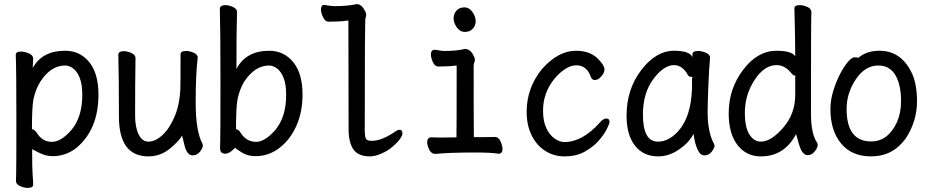

<svg xmlns="http://www.w3.org/2000/svg" viewBox="-20 -740 4540 938"><path d="M115 178Q98 178 78 169Q58 160 58 144Q58 132 59 106Q60 80 60 -157Q60 -403 57 -472Q57 -488 83 -488Q101 -488 121.5 -479Q142 -470 142 -454Q142 -448 141 -432Q140 -420 140 -408Q186 -492 298 -492Q371 -492 416 -436.5Q461 -381 461 -278Q461 -108 354 -18Q302 23 237 23Q203 23 169.5 5.5Q136 -12 137 -11Q137 87 139.5 116Q142 145 142 162Q142 178 115 178ZM234 -47Q278 -47 329 -105Q382 -169 382 -276Q382 -328 369.5 -359.5Q357 -391 337.5 -405.5Q318 -420 298 -420Q228 -420 177 -341Q153 -303 143 -253Q136 -213 136 -109Q150 -107 161 -89Q188 -47 234 -47Z M705 24Q561 24 561 -171Q561 -371 558 -474Q560 -490 585 -490Q602 -490 622 -481Q642 -472 642 -456Q640 -340 640 -175Q640 -118 657.5 -83Q675 -48 705 -48Q738 -48 772.5 -79Q807 -110 832 -168Q857 -226 861 -301Q862 -318 862 -475Q862 -491 890 -491Q907 -491 926.5 -482.5Q946 -474 946 -458Q936 -382 936 -237Q936 -98 970 -36L971 -29Q971 -17 957 1Q943 19 922 19Q893 19 881.5 -29.5Q870 -78 869 -78Q859 -55 812 -15.5Q765 24 705 24Z M1228 23Q1190 23 1160.5 4.5Q1131 -14 1128 -19Q1127 -15 1111 -2Q1095 11 1079 11Q1055 9 1055 -15Q1055 -27 1056 -54Q1057 -81 1057 -350Q1057 -591 1054 -699Q1056 -715 1081 -715Q1098 -715 1118 -706Q1138 -697 1138 -681Q1135 -589 1135 -403Q1182 -492 1295 -492Q1367 -492 1412.5 -436.5Q1458 -381 1458 -278Q1458 -193 1428 -125.5Q1398 -58 1345.5 -17.5Q1293 23 1228 23ZM1231 -47Q1274 -47 1325 -105Q1378 -169 1378 -276Q1378 -328 1365.5 -359.5Q1353 -391 1333.5 -405.5Q1314 -420 1295 -420Q1225 -420 1173 -341Q1150 -303 1140 -253Q1133 -213 1133 -109Q1148 -107 1157 -89Q1185 -47 1231 -47Z M1787 24Q1731 24 1707 -9.5Q1683 -43 1683 -110L1682 -640Q1649 -635 1623.5 -635Q1598 -635 1585 -634Q1569 -634 1558.5 -655.5Q1548 -677 1548 -693Q1548 -716 1563 -716Q1601 -710 1612 -710Q1682 -710 1722 -720Q1746 -720 1761 -690Q1769 -678 1769 -668Q1769 -658 1765.5 -651.5Q1762 -645 1762 -108Q1762 -71 1768 -61.5Q1774 -52 1797 -52Q1842 -52 1903 -92Q1921 -106 1932 -106Q1946 -106 1946 -89Q1946 -77 1932.5 -59Q1919 -41 1896.5 -22Q1874 -3 1843 10.5Q1812 24 1787 24Z M2107 12Q2087 12 2077 -9Q2067 -30 2067 -45Q2067 -69 2088 -69L2128 -68L2210 -69Q2211 -110 2211 -420Q2181 -416 2158 -416Q2135 -416 2123 -415Q2104 -415 2094.5 -437Q2085 -459 2085 -474Q2085 -497 2105 -497Q2139 -491 2148 -491Q2216 -491 2250 -501Q2278 -501 2293 -469Q2300 -457 2300 -449Q2300 -441 2297 -434.5Q2294 -428 2294 -416Q2294 -129 2295 -70Q2384 -70 2397 -71Q2416 -71 2425.5 -49Q2435 -27 2435 -12Q2435 11 2415 11Q2380 5 2304 5Q2172 5 2107 12ZM2250 -584Q2228 -584 2212 -606Q2196 -628 2196 -650Q2196 -671 2209.5 -687.5Q2223 -704 2250 -704Q2272 -704 2288 -681.5Q2304 -659 2304 -636Q2304 -616 2290 -600Q2276 -584 2250 -584Z M2737 24Q2687 24 2645 -2Q2603 -28 2578 -77.5Q2553 -127 2553 -194Q2553 -311 2628 -403Q2707 -492 2794 -492Q2865 -492 2904 -450Q2933 -420 2933 -401Q2933 -384 2917.5 -366.5Q2902 -349 2886 -349Q2873 -349 2867 -363Q2847 -421 2796 -421Q2746 -421 2690 -357Q2633 -288 2633 -199Q2633 -147 2649.5 -113Q2666 -79 2690.5 -62.5Q2715 -46 2737 -46Q2826 -46 2912 -143Q2928 -161 2942 -161Q2958 -161 2958 -143Q2958 -137 2945 -110.5Q2932 -84 2905.5 -53.5Q2879 -23 2837.5 0.5Q2796 24 2737 24Z M3195 24Q3124 24 3082.5 -28Q3041 -80 3041 -175Q3041 -304 3113 -398Q3185 -492 3273 -492Q3349 -492 3363 -461V-475Q3363 -491 3391 -491Q3408 -491 3428.5 -482.5Q3449 -474 3449 -458Q3444 -411 3440 -306Q3437 -225 3437 -193Q3437 -93 3469 -36L3471 -29Q3471 -17 3457 1Q3443 19 3422 19Q3402 19 3390.5 -4.5Q3379 -28 3373 -57L3368 -86Q3348 -45 3298.5 -10.5Q3249 24 3195 24ZM3194 -48Q3234 -48 3270 -77Q3361 -150 3361 -330V-358Q3363 -360 3363 -362Q3363 -365 3354.5 -365Q3346 -365 3341 -373Q3314 -422 3273 -422Q3223 -422 3172 -354Q3121 -286 3121 -180Q3121 -48 3194 -48Z M3697 24Q3626 24 3583 -31.5Q3540 -87 3540 -186Q3540 -306 3610.5 -399Q3681 -492 3773 -492Q3848 -492 3865 -465Q3865 -555 3861 -699Q3861 -715 3888 -715Q3905 -715 3924.5 -706Q3944 -697 3944 -681Q3944 -669 3943 -643.5Q3942 -618 3942 -185Q3942 -84 3973 -41L3975 -33Q3975 -19 3960.5 -0.5Q3946 18 3926 18Q3898 18 3883 -37Q3870 -85 3868 -85V-83Q3811 24 3697 24ZM3697 -48Q3747 -48 3806 -116Q3865 -184 3865 -276V-376Q3865 -371 3861 -371Q3856 -371 3849 -379Q3816 -422 3774 -422Q3714 -422 3666.5 -349.5Q3619 -277 3619 -189Q3619 -117 3641.5 -82.5Q3664 -48 3697 -48Z M4236 24Q4141 24 4089 -39Q4037 -102 4037 -207Q4037 -251 4050.5 -295Q4064 -339 4082.5 -375.5Q4101 -412 4121 -436Q4141 -460 4155 -460Q4171 -460 4173 -457Q4212 -492 4277 -492Q4386 -492 4438 -376Q4460 -323 4460 -245Q4460 -148 4405 -64Q4342 24 4236 24ZM4236 -49Q4318 -49 4362 -143Q4382 -189 4382 -245Q4382 -327 4354 -373.5Q4326 -420 4271 -420Q4206 -420 4161 -352.5Q4116 -285 4116 -208Q4116 -49 4236 -49Z"/></svg>

Font: LXGW WenKai Mono TC
Style: Bold
Weight: 700
Designer: LXGW / Fontworks Inc.
Foundry: LXGW / Fontworks Inc.
Version: Version 1.330